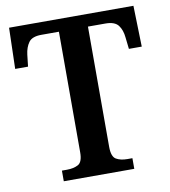

<svg xmlns="http://www.w3.org/2000/svg" viewBox="-81 -783 756 853"><g transform="rotate(-10 297.5 -357.0)"><path d="M138 0V-48H161Q191 -48 211.5 -59Q232 -70 232 -114V-658H153Q111 -658 95.5 -636.5Q80 -615 76 -582L70 -529H12L17 -714H578L583 -529H525L519 -582Q516 -615 500 -636.5Q484 -658 442 -658H363V-116Q363 -71 383 -59.5Q403 -48 433 -48H456V0Z"/></g></svg>

Font: Noto Serif Ethiopic SemiCondensed SemiBold
Style: Regular
Weight: 600
Width: 4
Designer: Monotype Design Team
Foundry: Monotype Imaging Inc.
Version: Version 2.102; ttfautohint (v1.8.4.7-5d5b)